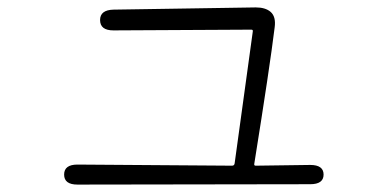

<svg xmlns="http://www.w3.org/2000/svg" viewBox="-20 -521 1040 518"><path d="M189 -23Q153 -23 153 -50Q153 -77 189 -77L606 -74Q612 -74 613 -80L662 -436Q663 -441 658 -441L286 -439Q250 -439 250 -467Q250 -494 286 -495L670 -501Q696 -501 710 -489Q725 -476 721 -447Q708 -341 666 -79Q665 -74 670 -74L817 -76Q853 -76 853 -50Q853 -24 817 -24Z"/></svg>

Font: Resource Han Rounded CN Light
Style: Regular
Weight: 300
Designer: Cyano Hao (round all glyphs); Ryoko NISHIZUKA 西塚涼子 (kana, bopomofo & ideographs); Paul D. Hunt (Latin, Greek & Cyrillic)
Foundry: Cyano Hao
Version: 0.990